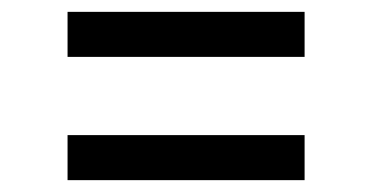

<svg xmlns="http://www.w3.org/2000/svg" viewBox="-20 -480 628 324"><path d="M94 -384H494V-460H94ZM94 -176H494V-252H94Z"/></svg>

Font: Glegoo
Style: Bold
Weight: 700
Version: Version 2.0.1; ttfautohint (v0.9) -r 48 -G 60